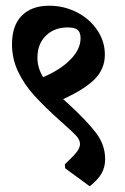

<svg xmlns="http://www.w3.org/2000/svg" viewBox="-20 -620 439 672"><path d="M348 -63Q348 -35 335.5 -13Q323 9 294 32L208 -31L207 -45Q237 -73 248.5 -88Q260 -103 260 -116Q260 -130 247.5 -144Q235 -158 193 -195Q136 -246 100.5 -285Q65 -324 43.5 -369Q22 -414 22 -465Q22 -531 56.5 -565.5Q91 -600 152 -600Q204 -600 249 -577Q294 -554 320.5 -514.5Q347 -475 347 -429Q347 -380 313 -344.5Q279 -309 201 -273L221 -255Q284 -197 316 -155Q348 -113 348 -63ZM111 -418Q111 -382 131 -350Q192 -376 227 -412Q262 -448 262 -486Q262 -507 251.5 -515.5Q241 -524 217 -524Q170 -524 140.5 -495Q111 -466 111 -418Z"/></svg>

Font: Sahitya
Style: Bold
Weight: 700
Designer: Juan Pablo del Peral
Foundry: Juan Pablo del Peral (http://www.huertatipografica.com)
Version: Version 1.001;PS 001.000;hotconv 1.0.70;makeotf.lib2.5.58329